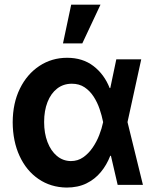

<svg xmlns="http://www.w3.org/2000/svg" viewBox="-20 -804 677 835"><path d="M269.5 11.7Q200.7 10.7 147.7 -25.4Q94.7 -61.5 65.2 -125.5Q35.6 -189.5 35.2 -272.5Q35.6 -356 66.7 -418.9Q97.7 -481.9 151.4 -517.3Q205.1 -552.7 272 -552.7Q339.8 -552.7 386.7 -516.6Q433.6 -480.5 457 -420.9H501L534.2 -274.4L601.6 0H491.7L428.2 -274.4Q422.9 -301.3 413.1 -330.1Q403.3 -358.9 387.2 -383.8Q371.1 -408.7 347.9 -424.3Q324.7 -439.9 292.5 -439.9Q255.4 -439.9 228.3 -418.7Q201.2 -397.5 186.5 -359.9Q171.9 -322.3 171.9 -273.4Q171.9 -224.6 186.5 -186.3Q201.2 -147.9 227.3 -126Q253.4 -104 288.1 -103.5Q318.4 -103.5 341.8 -119.9Q365.2 -136.2 382.8 -161.9Q400.4 -187.5 411.6 -216.6Q422.9 -245.6 428.2 -271.5L485.8 -545.9H594.2L534.2 -271.5L501 -126.5H459.5Q444.3 -86.9 418.5 -55.7Q392.6 -24.4 355.7 -6.3Q318.8 11.7 269.5 11.7ZM253.9 -615.2 289.6 -783.7H417L337.9 -615.2Z"/></svg>

Font: Inter Cardless Tabular Bold
Style: Bold
Weight: 700
Designer: Rasmus Andersson
Foundry: rsms
Version: Version 4.000;git-4fc901f